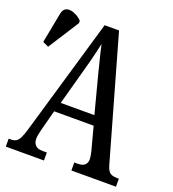

<svg xmlns="http://www.w3.org/2000/svg" viewBox="-133 -826 834 927"><g transform="rotate(20 283.5 -362.5)"><path d="M2 0V-41H15Q30 -41 40 -47Q50 -53 58.5 -70Q67 -87 76 -119L250 -714H324L502 -87Q507 -69 514 -59Q521 -49 532.5 -45Q544 -41 560 -41H568V0H339V-41H357Q381 -41 392.5 -51.5Q404 -62 404 -80Q404 -87 402.5 -96.5Q401 -106 398.5 -117Q396 -128 393 -138L366 -240H163L138 -145Q136 -137 133.5 -126.5Q131 -116 129 -105.5Q127 -95 127 -86Q127 -66 138.5 -53.5Q150 -41 177 -41H198V0ZM179 -289H352L302 -480Q295 -510 288 -536Q281 -562 276 -584Q271 -606 267 -624Q263 -606 258 -584Q253 -562 247 -538.5Q241 -515 234 -490ZM29 -523 -1 -537 29 -693Q33 -713 44.5 -720Q56 -727 71 -725Q86 -723 102 -714.5Q118 -706 130 -693V-681Z"/></g></svg>

Font: Noto Serif ExtraCondensed
Style: Regular
Weight: 400
Width: 2
Designer: Monotype Design Team
Foundry: Monotype Imaging Inc.
Version: Version 2.013